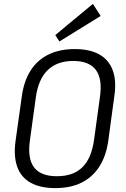

<svg xmlns="http://www.w3.org/2000/svg" viewBox="-20 -959 645 986"><path d="M264 7Q187 7 137.5 -20.5Q88 -48 68.5 -102.5Q49 -157 60 -236L92 -464Q103 -544 138 -598Q173 -652 230 -679.5Q287 -707 364 -707Q441 -707 490 -679.5Q539 -652 559 -598Q579 -544 567 -464L536 -236Q525 -157 489.5 -102.5Q454 -48 397.5 -20.5Q341 7 264 7ZM272 -54Q356 -54 403 -100Q450 -146 463 -241L493 -459Q507 -553 472.5 -599.5Q438 -646 356 -646Q274 -646 225.5 -599.5Q177 -553 164 -459L134 -241Q120 -146 154.5 -100Q189 -54 272 -54ZM497 -877 285 -746 264 -779 457 -939Z"/></svg>

Font: Pathway Extreme SemiCondensed Light
Style: Italic
Weight: 300
Width: 4
Italic angle: -8°
Version: Version 1.001;gftools[0.9.26]